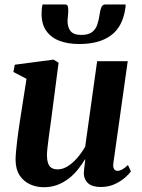

<svg xmlns="http://www.w3.org/2000/svg" viewBox="-20 -812 624 844"><path d="M172.5 11Q140 11 112 -1.8Q84 -14.5 66.5 -40.8Q49 -67 48.5 -108.5Q48.5 -125 50.5 -146.2Q52.5 -167.5 55.2 -191.5Q58 -215.5 61.5 -239Q65 -262.5 68 -283L96.5 -465.5L39 -495.5L45 -527.5L215.5 -550L237.5 -536.5L205 -286.5Q202 -266 199 -243.5Q196 -221 193.2 -199.8Q190.5 -178.5 188.5 -160.8Q186.5 -143 186.5 -131.5Q186.5 -108.5 191.5 -94.2Q196.5 -80 207 -73.8Q217.5 -67.5 234 -67.5Q256.5 -67.5 279 -82Q301.5 -96.5 321 -119.5Q340.5 -142.5 354.5 -167.5L407 -543H541.5L478.5 -96Q476 -78 481.2 -69.5Q486.5 -61 496 -61Q505.5 -61 516.2 -66.5Q527 -72 542.5 -86.5L555.5 -58.5Q547.5 -47 529 -30.8Q510.5 -14.5 483.5 -2.2Q456.5 10 423.5 10Q386 10 368 -5.8Q350 -21.5 348.5 -47.5Q348.5 -51 349 -58.2Q349.5 -65.5 350.5 -74.5Q351.5 -83.5 352.8 -93.2Q354 -103 355 -111L353.5 -111.5Q340 -89 322.5 -67Q305 -45 282.5 -27.5Q260 -10 232.8 0.5Q205.5 11 172.5 11ZM265.5 -792.5Q276 -792.5 278.2 -784Q280.5 -775.5 280 -762Q280 -753.5 278.8 -743Q277.5 -732.5 277 -723.5Q276 -694 289.5 -676.2Q303 -658.5 336.5 -658.5Q369 -658.5 385.2 -671.2Q401.5 -684 408.2 -705.5Q415 -727 418.5 -752Q420.5 -768.5 425.8 -780.5Q431 -792.5 443.5 -792.5H532Q532 -788 532 -783.5Q532 -779 530.5 -772.5Q518.5 -693.5 467.2 -656Q416 -618.5 328.5 -618.5Q276 -618.5 238.5 -633.8Q201 -649 181 -680Q161 -711 163 -759Q163 -767.5 164 -775.8Q165 -784 167 -792.5Z"/></svg>

Font: Merriweather 60pt
Style: Bold Italic
Weight: 700
Italic angle: -7.8°
Version: Version 2.101